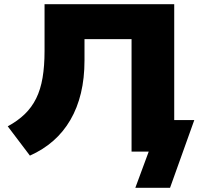

<svg xmlns="http://www.w3.org/2000/svg" viewBox="-20 -725 983 918"><path d="M627 173 691 0H609V-538H384V-436Q384 -351 367 -280Q350 -209 316.5 -151.5Q283 -94 234.5 -51.5Q186 -9 123 19L17 -121Q65 -147 98.5 -179.5Q132 -212 153 -254.5Q174 -297 183.5 -353Q193 -409 193 -481V-705H813V-151H909L793 173Z"/></svg>

Font: Nunito Sans 7pt SemiExpanded Black
Style: Regular
Weight: 900
Width: 6
Designer: Vernon Adams
Foundry: Vernon Adams
Version: Version 3.101;gftools[0.9.27]